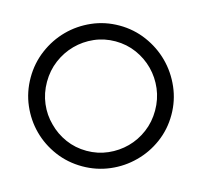

<svg xmlns="http://www.w3.org/2000/svg" viewBox="-104 -822 994 944"><g transform="rotate(15 393.0 -350.0)"><path d="M645 -97Q596 -48 530.5 -20Q465 8 392 8Q318 8 253 -20Q188 -48 139.5 -96.5Q91 -145 63 -210Q35 -275 35 -349Q35 -422 63 -487.5Q91 -553 139.5 -602Q188 -651 253 -679.5Q318 -708 392 -708Q465 -708 530.5 -679.5Q596 -651 645 -602Q694 -553 722.5 -487.5Q751 -422 751 -349Q751 -275 722.5 -210Q694 -145 645 -97ZM199 -153Q236 -115 286 -93Q336 -71 393 -71Q450 -71 500 -93Q550 -115 587.5 -152.5Q625 -190 646.5 -240.5Q668 -291 668 -349Q668 -407 646.5 -457.5Q625 -508 587.5 -546Q550 -584 500 -606Q450 -628 393 -628Q336 -628 286 -606Q236 -584 198.5 -546Q161 -508 139.5 -457.5Q118 -407 118 -349Q118 -291 139.5 -240.5Q161 -190 199 -153Z"/></g></svg>

Font: Josefin Slab
Style: Bold
Weight: 700
Designer: Santiago Orozco
Foundry: Typemade
Version: Version 2.000